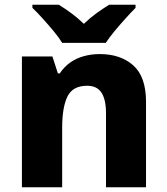

<svg xmlns="http://www.w3.org/2000/svg" viewBox="-20 -786 703 806"><path d="M399 -559Q486 -559 539.5 -511.5Q593 -464 593 -358V0H425V-311Q425 -368 406 -397Q387 -426 346 -426Q285 -426 263 -380.5Q241 -335 241 -250V0H72V-549H200L223 -478H231Q249 -505 274 -523Q299 -541 331 -550Q363 -559 399 -559ZM241 -606Q227 -629 204.5 -656Q182 -683 158.5 -709Q135 -735 116 -753V-766H227Q253 -750 279.5 -730.5Q306 -711 332 -686Q358 -711 385 -730.5Q412 -750 438 -766H549V-753Q531 -735 507.5 -709Q484 -683 461.5 -656Q439 -629 424 -606Z"/></svg>

Font: Noto Sans Devanagari ExtraBold
Style: Regular
Weight: 800
Version: Version 2.003